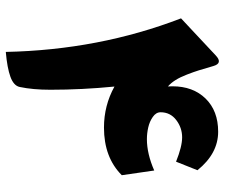

<svg xmlns="http://www.w3.org/2000/svg" viewBox="-78 -716 794 679"><g transform="rotate(90 319.5 -376.0)"><path d="M465.3 -622.6Q431.2 -622.6 403.8 -601.6Q376.5 -580.6 376.5 -546.4Q376.5 -530.3 393.1 -518.8Q409.7 -507.3 430.4 -502.7Q451.2 -498 471.7 -498Q522.9 -498 582.5 -523.9L599.1 -409.2Q536.1 -346.2 430.7 -346.2Q352.5 -346.2 285.6 -383.3Q296.9 -268.6 296.9 -156.7Q296.9 -94.7 287.1 -48.3Q282.7 -26.9 251.2 -15.4Q219.7 -3.9 163.1 1Q156.2 -328.6 44.4 -618.7L175.8 -741.7Q203.1 -767.1 212.9 -733.4Q222.7 -699.7 228.3 -681.6Q233.9 -663.6 243.2 -639.6Q252.4 -615.7 262.5 -599.6Q272.5 -583.5 285.2 -572.3Q284.7 -577.6 284.7 -588.4Q284.7 -661.1 328.1 -705.6Q371.6 -750 445.3 -750Q522.5 -750 581.5 -676.8L551.3 -601.1Q497.6 -622.6 465.3 -622.6Z"/></g></svg>

Font: Sahel Black FD-WOL
Style: Black-FD-WOL
Weight: 900
Foundry: Saber Rastikerdar (saber.rastikerdar@gmail.com)
Version: Version 2.0.2